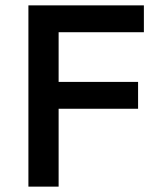

<svg xmlns="http://www.w3.org/2000/svg" viewBox="-20 -695 581 715"><path d="M198.3 0H85.8V-675H515.8V-575H198.3V-390H494.2V-290H198.3Z"/></svg>

Font: Funnel Sans Medium
Style: Regular
Weight: 500
Version: Version 1.000; Beta; Release 5; Build 24; ttfautohint (v1.8.